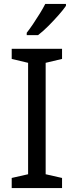

<svg xmlns="http://www.w3.org/2000/svg" viewBox="-20 -964 379 984"><path d="M298 0H40V-52L124 -71V-642L40 -662V-714H298V-662L214 -642V-71L298 -52ZM318 -934Q306 -916 281 -887.5Q256 -859 227.5 -830.5Q199 -802 175 -784H117V-796Q132 -815 149.5 -841Q167 -867 184 -894.5Q201 -922 212 -944H318Z"/></svg>

Font: Noto Sans Ogham
Style: Regular
Weight: 400
Designer: Monotype Design Team
Foundry: Monotype Imaging Inc.
Version: Version 2.001; ttfautohint (v1.8.4.7-5d5b)